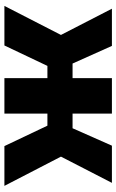

<svg xmlns="http://www.w3.org/2000/svg" viewBox="156 -696 540 893"><g transform="rotate(90 426.5 -250.0)"><path d="M660 0 565 -200H389L388 -317H577L658 -500H831L709 -263L845 0ZM8 0 143 -263 21 -500H194L276 -317H463L462 -200H287L192 0ZM344 0V-500H509V0Z"/></g></svg>

Font: Moderustic
Style: Bold
Weight: 700
Designer: Tural Alisoy
Foundry: TAFT Foundry
Version: Version 2.120